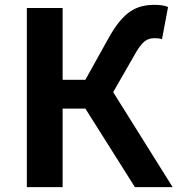

<svg xmlns="http://www.w3.org/2000/svg" viewBox="-20 -774 734 794"><path d="M91 -370V0H239V-325H333L538 0H616H694L448 -393L533 -541C567 -603 586 -616 620 -616C627 -616 638 -616 650 -612L675 -745C660 -752 638 -754 620 -754C541 -754 490 -724 431 -620L333 -444H239V-741H91Z"/></svg>

Font: GenSekiGothic2 TW B
Style: Regular
Weight: 700
Version: Version 2.100;PS 2.1;hotconv 16.6.51;makeotf.lib2.5.65220 DE